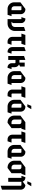

<svg xmlns="http://www.w3.org/2000/svg" viewBox="2410 -3150 970 5830"><g transform="rotate(90 2895.0 -235.0)"><path d="M290 -380V-100H250C205.8 -100 170 -135.8 170 -180V-400H270C281 -400 290 -391 290 -380ZM250 20H430L470 -100H410V-380C410 -457.3 347.3 -520 270 -520H250L50 -370V-180C50 -69.6 139.6 20 250 20Z M540 -520 500 -400H560V20H700C821.4 20 920 -78.6 920 -200V-520L800 -480V-200C800 -144.8 755.2 -100 700 -100H640L680 -140V-400C680 -466.2 626.2 -520 560 -520Z M1350 -520H1040L1000 -400H1100V-120C1100 -42.7 1162.7 20 1240 20H1300L1340 -100H1240C1229 -100 1220 -109 1220 -120V-400H1310Z M1530 -120V-530L1410 -490V-120C1410 -42.7 1472.7 20 1550 20H1570L1610 -100H1550C1539 -100 1530 -109 1530 -120Z M1800 -340V-520L1680 -480V0H1800V-220H1880C1891 -220 1900 -211 1900 -200V-100C1900 -33.8 1953.8 20 2020 20H2040L2080 -100H2020V-200C2020 -257.2 1985.6 -306.5 1936.3 -328.2L2000 -360V-500H1880V-340Z M2380 -380V-100H2340C2295.8 -100 2260 -135.8 2260 -180V-400H2360C2371 -400 2380 -391 2380 -380ZM2340 20H2520L2560 -100H2500V-380C2500 -457.3 2437.3 -520 2360 -520H2340L2140 -370V-180C2140 -69.6 2229.6 20 2340 20Z M2950 -520H2640L2600 -400H2700V-120C2700 -42.7 2762.7 20 2840 20H2900L2940 -100H2840C2829 -100 2820 -109 2820 -120V-400H2910Z M3195 -700 3145 -580H3225L3295 -700ZM3250 -380V-100H3210C3165.8 -100 3130 -135.8 3130 -180V-400H3230C3241 -400 3250 -391 3250 -380ZM3210 20H3390L3430 -100H3370V-380C3370 -457.3 3307.3 -520 3230 -520H3210L3010 -370V-180C3010 -69.6 3099.6 20 3210 20Z M3859.7 -400H3890L3930 -520H3690L3490 -370V-180C3490 -69.6 3579.6 20 3690 20H3710L3870 -100V-340C3870 -361 3866.4 -381.2 3859.7 -400ZM3610 -400H3690C3723.1 -400 3750 -373.1 3750 -340V-100H3690C3645.8 -100 3610 -135.8 3610 -180Z M4320 -520H4010L3970 -400H4070V-120C4070 -42.7 4132.7 20 4210 20H4270L4310 -100H4210C4199 -100 4190 -109 4190 -120V-400H4280Z M4620 -380V-100H4580C4535.8 -100 4500 -135.8 4500 -180V-400H4600C4611 -400 4620 -391 4620 -380ZM4580 20H4760L4800 -100H4740V-380C4740 -457.3 4677.3 -520 4600 -520H4580L4380 -370V-180C4380 -69.6 4469.6 20 4580 20Z M5229.7 -400H5260L5300 -520H5060L4860 -370V-180C4860 -69.6 4949.6 20 5060 20H5080L5240 -100V-340C5240 -361 5236.4 -381.2 5229.7 -400ZM4980 -400H5060C5093.1 -400 5120 -373.1 5120 -340V-100H5060C5015.8 -100 4980 -135.8 4980 -180Z M5535 -700 5485 -580H5565L5635 -700ZM5360 -520 5320 -400H5380V0H5500V-400H5600C5611 -400 5620 -391 5620 -380V230L5740 190V-380C5740 -457.3 5677.3 -520 5600 -520L5493.2 -439.9C5476.7 -486.5 5432.2 -520 5380 -520Z"/></g></svg>

Font: Abibas
Style: Medium
Weight: 500
Version: Version 0.3